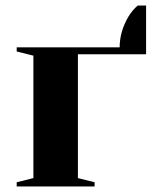

<svg xmlns="http://www.w3.org/2000/svg" viewBox="-20 -670 550 690"><path d="M40 -15 100 -30V-470L40 -485V-500H410Q410 -557 442 -611Q456 -634 475 -650H505V-475H260V-30L320 -15V0H40Z"/></svg>

Font: Yeseva One
Style: Regular
Weight: 400
Designer: Jovanny Lemonad
Foundry: Jovanny Lemonad
Version: Version 2.000